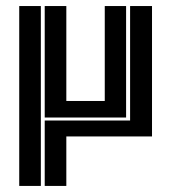

<svg xmlns="http://www.w3.org/2000/svg" viewBox="-20 -447 561 629"><path d="M43 162.1V-427.2H113.8V162.1ZM406.2 -427.2H478V0H197.3V162.1H126.5V-52.2H406.2ZM197.3 -116.2H323.2V-427.2H393.1V-62H126.5V-427.2H197.3Z"/></svg>

Font: Ebtekar Inline 2
Style: Inline-2
Weight: 500
Designer: Arman Khorramak
Foundry: Arman Khorramak
Version: Version 2.000